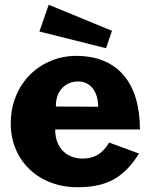

<svg xmlns="http://www.w3.org/2000/svg" viewBox="-20 -774 628 804"><path d="M211 -232H566C566 -430 470 -540 299 -540C152 -540 25 -427 25 -257C25 -99 145 10 303 10C416 10 494 -21 562 -131L437 -177C407 -127 372 -110 326 -110C261 -110 211 -153 211 -232ZM391 -327 214 -328C213 -394 254 -433 307 -433C358 -433 391 -391 391 -327ZM184 -754 145 -642 424 -572 449 -645Z"/></svg>

Font: Bisquit Text
Style: Bold
Weight: 800
Version: Version 1.004;Glyphs 3.2.3 (3260)